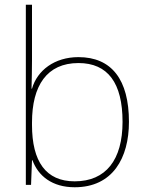

<svg xmlns="http://www.w3.org/2000/svg" viewBox="-20 -873 623 810"><path d="M115 -618V-853H89V-93H111L115 -197H117C141 -131 200 -83 295 -83C456 -83 524 -207 524 -359C524 -537 451 -632 311 -632C210 -632 137 -576 115 -499H113C114 -532 115 -586 115 -618ZM311 -607C435 -607 497 -523 497 -359C497 -199 427 -108 295 -108C174 -108 115 -191 115 -346V-356C115 -512 178 -607 311 -607Z"/></svg>

Font: Noto Sans Telugu UI Thin
Style: Regular
Weight: 100
Designer: Jelle Bosma - Monotype Design Team
Foundry: Monotype Imaging Inc.
Version: Version 2.005